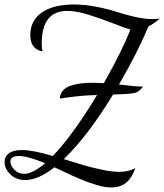

<svg xmlns="http://www.w3.org/2000/svg" viewBox="-20 -740 725 847"><path d="M277.8 -310.1 244.1 -305.2Q245.1 -325.7 257.1 -339.8Q269 -354 290 -361.3Q311 -368.7 335.9 -371.8Q360.8 -375 393.1 -375Q407.7 -375 438 -373Q522 -522 555.2 -609.9Q532.7 -615.7 477.5 -637.5Q422.4 -659.2 369.1 -675.5Q315.9 -691.9 276.9 -691.9Q164.1 -691.9 164.1 -547.9Q164.1 -526.4 168 -513.2Q113.8 -522.5 113.8 -585Q113.8 -650.4 165 -685.3Q216.3 -720.2 307.1 -720.2Q354 -720.2 405.3 -710.2Q456.5 -700.2 493.2 -688Q529.8 -675.8 574 -665.8Q618.2 -655.8 652.8 -655.8Q672.9 -655.8 685.1 -658.2Q657.2 -634.8 634.8 -623Q586.9 -508.8 504.9 -367.2Q516.1 -366.2 540.8 -363.3Q565.4 -360.4 581.3 -359.1Q597.2 -357.9 610.8 -357.9Q595.2 -335 573.2 -329.8Q551.3 -324.7 479 -323.2Q365.7 -137.7 261.2 -38.1Q323.7 -18.6 352.1 -10.3Q380.4 -2 427.2 8.1Q474.1 18.1 505.9 18.1Q546.9 18.1 577.1 2Q561 46.9 535.2 66.9Q509.3 86.9 472.2 86.9Q457.5 86.9 441.7 84.5Q425.8 82 406 75.9Q386.2 69.8 371.8 64.9Q357.4 60.1 333 49.6Q308.6 39.1 296.6 33.7Q284.7 28.3 256.8 15.1Q229 2 220.2 -2Q148.4 54.2 91.8 54.2Q50.8 54.2 25.4 29.1Q0 3.9 0 -25.9Q0 -48.8 18.8 -63.5Q37.6 -78.1 77.1 -78.1Q124.5 -78.1 212.9 -51.8Q302.2 -145 408.2 -320.8Q347.7 -319.8 277.8 -310.1ZM86.9 26.9Q123.5 26.9 179.2 -20Q102.1 -51.8 63 -51.8Q25.9 -51.8 25.9 -27.8Q25.9 -9.3 43.5 8.8Q61 26.9 86.9 26.9Z"/></svg>

Font: Dancing Script OT
Style: Regular
Weight: 400
Foundry: Pablo Impallari. www.impallari.com
Version: Version 1.000